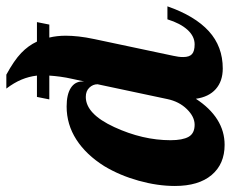

<svg xmlns="http://www.w3.org/2000/svg" viewBox="-84 -658 746 621"><g transform="rotate(-90 289.5 -347.0)"><path d="M147 -169Q147 -130 158 -110.5Q169 -91 197 -91Q223 -91 247.5 -116Q272 -141 280 -179L328 -405Q328 -420 317 -431.5Q306 -443 287 -443Q232 -443 189.5 -351Q147 -259 147 -169ZM479 -561Q482 -549 483.5 -535.5Q485 -522 485 -508Q485 -489 482.5 -466Q480 -443 474 -415L420 -160Q418 -151 417 -143.5Q416 -136 416 -128Q416 -108 425.5 -99.5Q435 -91 457 -91Q483 -91 504 -114Q525 -137 538 -179H580Q549 -90 499.5 -45Q450 0 379 0Q338 0 312.5 -22.5Q287 -45 281 -87Q251 -41 213.5 -17.5Q176 6 132 6Q70 6 34.5 -36Q-1 -78 -1 -155Q-1 -211 16 -272Q33 -333 63 -383Q100 -442 149 -473.5Q198 -505 256 -505Q295 -505 316 -491.5Q337 -478 337 -454V-448L345 -485Q350 -507 352.5 -526Q355 -545 356 -561H279L287 -601H356Q353 -627 343 -651Q333 -675 314 -700H359Q405 -675 429 -652Q453 -629 466 -601H529L521 -561Z"/></g></svg>

Font: Galada
Style: Regular
Weight: 400
Designer: Latin by Pablo Impallari, Bengali by Jeremie Hornus, Yoann Minet, and Juan Bruce
Foundry: black foundry
Version: Version 1.261;PS 1.261;hotconv 1.0.86;makeotf.lib2.5.63406